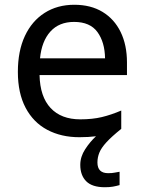

<svg xmlns="http://www.w3.org/2000/svg" viewBox="-20 -566 604 806"><path d="M389 116Q389 161 434 161Q451 161 462.5 158.5Q474 156 482 155V211Q468 215 454 217.5Q440 220 420 220Q367 220 342 195Q317 170 317 126Q317 92 337.5 60.5Q358 29 383 6Q352 10 313 10Q237 10 178.5 -21Q120 -52 87.5 -113.5Q55 -175 55 -264Q55 -352 84.5 -415Q114 -478 167.5 -512Q221 -546 292 -546Q361 -546 410.5 -516Q460 -486 486.5 -431.5Q513 -377 513 -304V-251H146Q148 -160 192.5 -112.5Q237 -65 317 -65Q368 -65 407.5 -74.5Q447 -84 489 -102V-25Q449 7 427 31Q405 55 397 75Q389 95 389 116ZM291 -474Q228 -474 191.5 -433.5Q155 -393 148 -321H421Q420 -389 389 -431.5Q358 -474 291 -474Z"/></svg>

Font: Noto Sans Hatran
Style: Regular
Weight: 400
Designer: Monotype Design Team
Foundry: Monotype Imaging Inc.
Version: Version 2.001; ttfautohint (v1.8.4.7-5d5b)